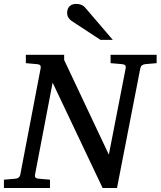

<svg xmlns="http://www.w3.org/2000/svg" viewBox="-34 -947 809 967"><path d="M698.2 -624Q688.5 -623 681.9 -618.4Q675.3 -613.8 672.9 -604L555.2 0H482.9L231 -530.8L142.1 -65.9Q140.6 -58.6 144.5 -53.2Q148.4 -47.9 162.1 -46.9L217.8 -42V0H-14.2V-42L43 -46.9Q63.5 -48.3 67.9 -65.9L170.9 -604Q172.4 -612.3 168.5 -617.7Q164.6 -623 151.9 -624L96.2 -628.9V-670.9H289.1V-645L514.2 -168L599.1 -604Q600.6 -612.3 596.7 -617.7Q592.8 -623 580.1 -624L522.9 -628.9V-670.9H754.9V-628.9ZM472.2 -746.1 327.1 -841.3Q316.9 -848.1 310.5 -858.2Q304.2 -868.2 304.2 -883.3Q304.2 -890.6 306.4 -898.4Q308.6 -906.2 313.7 -912.6Q318.8 -918.9 327.4 -923.1Q335.9 -927.2 349.1 -927.2Q359.9 -927.2 367.4 -925.3Q375 -923.3 380.9 -920.2Q386.7 -917 391.4 -912.4Q396 -907.7 400.4 -902.3L534.2 -746.1Z"/></svg>

Font: Charis SIL Afr
Style: Italic
Weight: 400
Italic angle: -11°
Foundry: SIL International
Version: Version 5.000